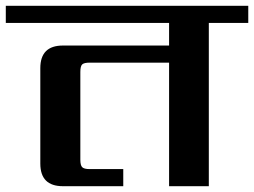

<svg xmlns="http://www.w3.org/2000/svg" viewBox="-40 -642 876 662"><path d="M816 -622V-563H680V0H543V-426H269Q250 -426 243.5 -420Q237 -414 237 -394V-91Q237 -72 243.5 -65.5Q250 -59 269 -59H385V0H177Q99 0 99 -78V-407Q99 -485 177 -485H543V-563H-20V-622Z"/></svg>

Font: Sarpanch SemiBold
Style: Regular
Weight: 600
Designer: Manushi Parikh (Devanagari and Latin), Jyotish Sonowal (Devanagari)
Foundry: Indian Type Foundry
Version: Version 2.004;PS 1.0;hotconv 1.0.78;makeotf.lib2.5.61930; tt